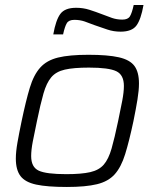

<svg xmlns="http://www.w3.org/2000/svg" viewBox="-20 -736 618 764"><path d="M246 8Q168 8 124 -1.5Q80 -11 61.5 -35.5Q43 -60 43 -105Q43 -132 49.5 -169Q56 -206 66 -254Q83 -335 98.5 -386.5Q114 -438 140 -467Q166 -496 211 -507Q256 -518 332 -518Q409 -518 453 -508Q497 -498 515 -473.5Q533 -449 533 -404Q533 -377 527 -340Q521 -303 511 -254Q494 -174 478 -122.5Q462 -71 436.5 -42.5Q411 -14 366 -3Q321 8 246 8ZM244 -43Q304 -43 339 -51Q374 -59 393 -81Q412 -103 424 -145Q436 -187 450 -254Q460 -301 466.5 -335.5Q473 -370 473 -394Q473 -438 443 -452.5Q413 -467 334 -467Q273 -467 238 -459Q203 -451 184 -428.5Q165 -406 153 -364Q141 -322 127 -254Q117 -207 110.5 -173Q104 -139 104 -115Q104 -71 134 -57Q164 -43 244 -43ZM192 -599Q202 -656 220 -680.5Q238 -705 283 -705Q311 -705 336 -697Q361 -689 387 -679Q407 -671 426 -664.5Q445 -658 467 -658Q489 -658 497 -671Q505 -684 512 -716H551Q541 -659 523 -634.5Q505 -610 460 -610Q432 -610 407 -618.5Q382 -627 356 -636Q336 -644 317 -650.5Q298 -657 276 -657Q254 -657 246 -644Q238 -631 231 -599Z"/></svg>

Font: Saira Light
Style: Italic
Weight: 300
Italic angle: -12°
Designer: Hector Gatti with collaboration of the Omnibus-Type team
Foundry: Omnibus-Type
Version: Version 1.100; ttfautohint (v1.8.3)